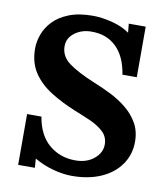

<svg xmlns="http://www.w3.org/2000/svg" viewBox="-82 -786 762 871"><g transform="rotate(10 299.0 -350.0)"><path d="M454 -476Q441 -559 396 -602Q351 -645 281 -644Q238 -644 205.5 -620Q173 -596 173 -558Q173 -512 213 -482Q253 -452 335 -418Q373 -403 413 -383Q453 -363 487 -335.5Q521 -308 542 -271.5Q563 -235 563 -186Q563 -127 531 -81Q499 -35 441.5 -9.5Q384 16 307 16Q267 16 220.5 3.5Q174 -9 133 -33L136 9H59V-225H125Q139 -141 189.5 -98.5Q240 -56 310 -56Q363 -56 396.5 -84Q430 -112 430 -150Q430 -185 405.5 -208Q381 -231 344.5 -247Q308 -263 270 -278Q206 -304 154.5 -336.5Q103 -369 73 -414.5Q43 -460 43 -525Q43 -556 55 -589.5Q67 -623 94 -651.5Q121 -680 166 -698Q211 -716 277 -716Q317 -716 364.5 -704Q412 -692 446 -668L442 -709H520V-476Z"/></g></svg>

Font: Lora
Style: Bold
Weight: 700
Designer: Olga Karpushina, Alexei Vanyashin (Cyrillic)
Foundry: Cyreal
Version: Version 3.006; ttfautohint (v1.8.4.7-5d5b);gftools[0.9.30]